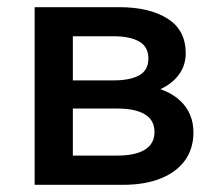

<svg xmlns="http://www.w3.org/2000/svg" viewBox="-20 -515 606 535"><path d="M76.5 0V-495H312.5Q396.5 -495 447 -463Q497.5 -431 497.5 -367Q497.5 -337 483 -313.8Q468.5 -290.5 443 -275Q417.5 -259.5 383.5 -252.5L381.5 -277Q447 -268 483 -233.5Q519 -199 519 -146Q519 -101 495.5 -68.2Q472 -35.5 428 -17.8Q384 0 322.5 0ZM183 -81.5H307.5Q357 -81.5 383.8 -98Q410.5 -114.5 410.5 -147.5Q410.5 -180 384 -196.2Q357.5 -212.5 307.5 -212.5H168.5V-291H296Q342.5 -291 368 -305.2Q393.5 -319.5 393.5 -352Q393.5 -384.5 368 -399.2Q342.5 -414 296 -414H183Z"/></svg>

Font: Geologica Cursive
Style: Regular
Weight: 400
Designer: Sindre Bremnes, Frode Helland
Foundry: Monokrom Skriftforlag AS
Version: Version 1.010;gftools[0.9.28]